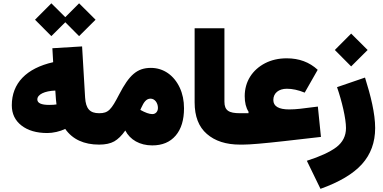

<svg xmlns="http://www.w3.org/2000/svg" viewBox="-20 -891 2360 1183"><path d="M296.4 -668.5 382.3 -753.9 467.3 -668.5 568.8 -769.5 467.3 -870.6 382.3 -785.2 296.4 -870.6 195.8 -769.5ZM307.6 -507.8C141.6 -470.2 52.7 -377.4 52.7 -242.2C52.7 -189.9 72.8 -148.4 112.3 -117.7C151.9 -86.9 205.1 -71.3 272 -71.3C306.6 -71.3 350.1 -81.1 381.8 -96.7C427.2 -32.2 497.1 0 590.8 0H591.3V-193.4H590.8C533.7 -193.4 508.8 -221.2 504.4 -289.6L485.8 -605L302.7 -593.8ZM324.7 -277.8C325.2 -269.5 325.7 -264.6 328.1 -247.6C315.9 -245.6 303.7 -244.6 282.7 -244.6C234.4 -244.6 210 -255.9 210 -278.3C210 -309.1 254.9 -330.6 320.8 -333Z M591.3 -193.4C573.7 -193.4 566.4 -165.5 566.4 -97.2C566.4 -27.3 573.7 0 591.3 0C629.9 0 660.6 -6.8 684.1 -20C707 -33.2 730 -55.2 752 -86.9C781.2 -29.8 841.3 4.9 918 4.9C980 4.9 1027.8 -15.1 1062.5 -55.7C1096.7 -95.7 1113.8 -151.9 1113.8 -223.6C1113.8 -271 1105 -313.5 1087.4 -351.1C1052.2 -426.3 988.3 -472.7 909.7 -472.7C824.2 -472.7 775.9 -428.2 714.4 -309.6C665.5 -215.3 647.9 -193.4 591.3 -193.4ZM849.6 -225.1C866.7 -263.7 882.3 -283.2 907.7 -283.2C933.6 -283.2 953.1 -256.8 953.1 -226.1C953.1 -204.1 939.5 -188 918.5 -188C899.9 -188 875.5 -196.8 844.7 -213.9Z M1179.2 -260.3C1179.2 -174.3 1204.1 -109.4 1254.4 -65.9C1304.7 -22 1372.6 0 1459 0H1459.5V-193.4H1459C1390.1 -193.4 1362.8 -210 1362.8 -264.6V-716.8H1179.2Z M1664.1 -274.9C1664.1 -317.4 1697.3 -344.2 1747.6 -344.2C1781.2 -344.2 1817.9 -336.4 1857.4 -320.3L1937.5 -460.9C1886.2 -508.3 1822.8 -531.7 1746.6 -531.7C1696.8 -531.7 1652.3 -521.5 1613.3 -501.5C1535.2 -460.9 1487.8 -388.7 1487.8 -298.8C1487.8 -258.8 1495.6 -227.1 1511.2 -203.1V-193.4H1459.5C1441.9 -193.4 1434.6 -165.5 1434.6 -97.2C1434.6 -28.3 1441.9 0 1459.5 0H1476.6C1520 0 1604.5 -7.3 1730.5 -21.5L1957.5 -47.4L1938.5 -234.4L1828.1 -220.7C1806.2 -218.3 1783.7 -216.8 1761.7 -216.8C1696.8 -216.8 1664.1 -236.3 1664.1 -274.9Z M2056.6 -354C2086.4 -268.1 2111.8 -161.1 2111.8 -102.1C2111.8 -53.2 2091.8 -14.2 2052.2 16.1C2012.2 45.9 1951.7 73.7 1870.6 99.6L1954.6 272.5C2070.3 231 2155.8 180.7 2210 120.6C2264.2 60.5 2291.5 -13.7 2291.5 -102.1C2291.5 -191.9 2264.2 -301.3 2229 -413.1ZM2143.6 -481.9 2245.1 -583 2143.6 -684.1 2043 -583Z"/></svg>

Font: Estedad Black
Style: Regular
Weight: 900
Designer: Amin Abedi
Version: Version 7.3